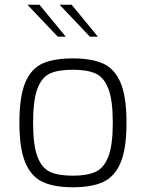

<svg xmlns="http://www.w3.org/2000/svg" viewBox="-20 -786 617 812"><path d="M62 -267Q62 -378 87 -437Q112 -496 160 -517.5Q208 -539 288 -539Q368 -539 416.5 -517Q465 -495 490 -436Q515 -377 515 -267Q515 -157 490 -98Q465 -39 416.5 -16.5Q368 6 288 6Q209 6 160.5 -16.5Q112 -39 87 -98.5Q62 -158 62 -267ZM457 -267Q457 -363 438 -411.5Q419 -460 383.5 -475.5Q348 -491 288 -491Q227 -491 192 -475.5Q157 -460 138.5 -411.5Q120 -363 120 -267Q120 -171 138.5 -123Q157 -75 192 -59Q227 -43 288 -43Q348 -43 383.5 -59Q419 -75 438 -123Q457 -171 457 -267ZM96 -766H147L258 -631H224ZM232 -766H283L394 -631H360Z"/></svg>

Font: Exo Light
Style: Regular
Weight: 300
Designer: Natanael Gama
Foundry: Natanael Gama
Version: Version 1.500; ttfautohint (v1.6)